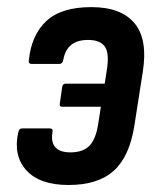

<svg xmlns="http://www.w3.org/2000/svg" viewBox="-20 -520 445 548"><path d="M240.7 -499.7Q325.4 -499.7 363.9 -453.8Q402.5 -407.9 387.3 -313.5L363.5 -161.3Q349.7 -73.1 304.6 -32.6Q259.6 8 175.7 8Q93.8 8 55.7 -33.4Q17.6 -74.9 31.8 -141.2Q33.2 -148.2 36.1 -150.9Q39 -153.6 43.8 -153.6H121.7Q132.3 -153.6 129.7 -142Q125.1 -113.7 138.2 -99.4Q151.4 -85.1 181 -85.1Q216.7 -85.1 235.2 -103.9Q253.6 -122.6 260.4 -167.1L267.9 -215.4H156.5Q149.3 -215.4 150.7 -224.8L157.5 -271.8Q159.5 -281.2 166.9 -281.2H278.9L284.7 -319.1Q292.7 -367.4 279.4 -386.7Q266.2 -406 231.5 -406Q199.9 -406 182.5 -391.2Q165.2 -376.4 160.6 -348.8Q158.6 -337.6 149.6 -337.6H70.5Q59.9 -337.6 62.5 -349.2Q69.7 -420 112.2 -459.9Q154.8 -499.7 240.7 -499.7Z"/></svg>

Font: Sofia Sans Condensed
Style: Italic
Weight: 400
Italic angle: -9°
Designer: Botio Nikoltchev, Ani Petrova
Foundry: lettersoup
Version: Version 4.101